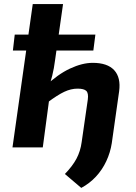

<svg xmlns="http://www.w3.org/2000/svg" viewBox="-20 -720 663 938"><path d="M433 -413Q505 -413 538 -377Q571 -341 562 -274L526 -20Q519 25 499.5 67Q480 109 449 142.5Q418 176 377 198L297 130Q334 92 353.5 55.5Q373 19 379 -26L409 -234Q413 -265 401.5 -276Q390 -287 359 -287Q327 -287 294 -271.5Q261 -256 213 -220L200 -298Q262 -357 322 -385Q382 -413 433 -413ZM288 -700 249 -426Q244 -386 235 -349.5Q226 -313 215 -287L226 -277L189 0H41L140 -700ZM446 -551 436 -473H43L52 -551Z"/></svg>

Font: Exo 2
Style: Bold Italic
Weight: 700
Italic angle: -8°
Designer: Natanael Gama
Foundry: Natanael Gama
Version: Version 2.010